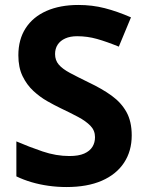

<svg xmlns="http://www.w3.org/2000/svg" viewBox="-20 -744 591 774"><path d="M511 -198Q511 -135 480 -88Q449 -41 390.5 -15.5Q332 10 248 10Q211 10 175.5 5Q140 0 107.5 -9.5Q75 -19 46 -33V-174Q97 -152 151.5 -133.5Q206 -115 260 -115Q297 -115 319.5 -125Q342 -135 352.5 -152Q363 -169 363 -191Q363 -218 344.5 -237Q326 -256 295 -272.5Q264 -289 224 -308Q199 -320 170 -336.5Q141 -353 114.5 -377.5Q88 -402 71 -437Q54 -472 54 -521Q54 -585 83.5 -630.5Q113 -676 167.5 -700Q222 -724 296 -724Q352 -724 402.5 -711Q453 -698 508 -674L459 -556Q410 -576 371 -587Q332 -598 291 -598Q263 -598 243 -589Q223 -580 212.5 -564Q202 -548 202 -526Q202 -501 217 -483.5Q232 -466 262 -450Q292 -434 337 -412Q392 -386 430.5 -358Q469 -330 490 -292Q511 -254 511 -198Z"/></svg>

Font: Noto Sans Telugu
Style: Regular
Weight: 400
Designer: Jelle Bosma - Monotype Design Team
Foundry: Monotype Imaging Inc.
Version: Version 2.003